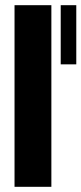

<svg xmlns="http://www.w3.org/2000/svg" viewBox="-20 -720 314 740"><path d="M36 0V-700H178V0ZM214 -472V-700H274V-472Z"/></svg>

Font: Tektur Condensed SemiBold
Style: Regular
Weight: 600
Width: 3
Designer: Adam Jagosz
Foundry: Adam Jagosz
Version: Version 1.005;gftools[0.9.30]